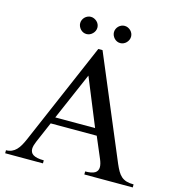

<svg xmlns="http://www.w3.org/2000/svg" viewBox="-126 -996 1027 1105"><g transform="rotate(15 387.5 -443.0)"><path d="M429.7 -835.4Q429.7 -845.7 433.8 -855Q438 -864.3 444.8 -871.1Q451.7 -877.9 460.9 -882.1Q470.2 -886.2 480.5 -886.2Q490.7 -886.2 500 -882.1Q509.3 -877.9 516.4 -871.1Q523.4 -864.3 527.6 -855Q531.7 -845.7 531.7 -835.4Q531.7 -825.2 527.6 -815.9Q523.4 -806.6 516.4 -799.3Q509.3 -792 500 -787.8Q490.7 -783.7 480.5 -783.7Q470.2 -783.7 460.9 -787.8Q451.7 -792 444.8 -799.3Q438 -806.6 433.8 -815.9Q429.7 -825.2 429.7 -835.4ZM228.5 -835.4Q228.5 -845.7 232.7 -855Q236.8 -864.3 243.7 -871.1Q250.5 -877.9 259.8 -882.1Q269 -886.2 279.3 -886.2Q289.6 -886.2 298.8 -882.1Q308.1 -877.9 315.4 -871.1Q322.8 -864.3 326.9 -855Q331.1 -845.7 331.1 -835.4Q331.1 -825.2 326.9 -815.9Q322.8 -806.6 315.4 -799.3Q308.1 -792 298.8 -787.8Q289.6 -783.7 279.3 -783.7Q269 -783.7 259.8 -787.8Q250.5 -792 243.7 -799.3Q236.8 -806.6 232.7 -815.9Q228.5 -825.2 228.5 -835.4ZM230.5 -273.9H467.8L352.5 -555.7ZM393.1 -718.3 648.9 -109.9Q659.2 -85.9 669.2 -68.6Q679.2 -51.3 692.1 -40Q705.1 -28.8 722.7 -23.4Q740.2 -18.1 765.6 -18.1V0H477.1V-18.1Q516.6 -18.1 534.7 -29.3Q552.7 -40.5 552.7 -63.5Q552.7 -82.5 541 -109.9L488.3 -233.9H213.9L160.6 -109.9Q155.3 -97.7 152.1 -86.2Q148.9 -74.7 148.9 -64.9Q148.9 -54.7 153.1 -45.9Q157.2 -37.1 166.7 -31Q176.3 -24.9 191.9 -21.5Q207.5 -18.1 230.5 -18.1V0H5.4V-18.1Q24.4 -18.1 39.3 -24.7Q54.2 -31.2 65.9 -43.2Q77.6 -55.2 87.4 -72.3Q97.2 -89.4 106 -109.9L367.7 -718.3Z"/></g></svg>

Font: Khmer Busra Bunong
Style: Regular
Weight: 400
Designer: D. Kanjahn
Version: Version 7.100; 2014